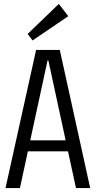

<svg xmlns="http://www.w3.org/2000/svg" viewBox="-20 -953 485 973"><path d="M163 -700H283L437 0H365L225 -647H221L81 0H8ZM106 -242H340V-186H106ZM326 -871 145 -748 120 -781 278 -933Z"/></svg>

Font: Pathway Extreme Condensed Light
Style: Regular
Weight: 300
Width: 3
Version: Version 1.001;gftools[0.9.26]